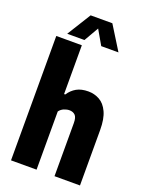

<svg xmlns="http://www.w3.org/2000/svg" viewBox="-180 -1085 894 1172"><g transform="rotate(20 267.0 -499.0)"><path d="M44.5 0V-808H210.5V-491H218Q238.5 -522.5 269 -539.8Q299.5 -557 345.5 -557Q385 -557 418.5 -538.2Q452 -519.5 472.2 -476Q492.5 -432.5 492.5 -359.5V0H327V-345Q327 -382 312.8 -395.8Q298.5 -409.5 275.5 -409.5Q259 -409.5 240.5 -401.8Q222 -394 210.5 -378V0ZM102.5 -843.5 198.5 -998H339.5L435.5 -843.5H323.5L269 -938L214.5 -843.5Z"/></g></svg>

Font: Encode Sans Condensed ExtraBold
Style: Regular
Weight: 800
Width: 3
Designer: Multiple Designers
Foundry: Impallari Type
Version: Version 3.000; ttfautohint (v1.8.3) -l 8 -r 50 -G 200 -x 14 